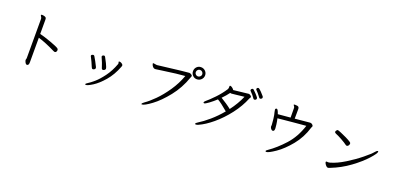

<svg xmlns="http://www.w3.org/2000/svg" viewBox="5 -1821 5930 2898"><g transform="rotate(20 2970.0 -372.5)"><path d="M362 -687Q359 -693 353 -701.5Q347 -710 347 -716Q347 -719 348 -721Q350 -726 364 -726Q386 -726 408 -718Q425 -711 429.5 -701.5Q434 -692 434 -673V-446Q508 -428 616 -389Q724 -350 750 -331Q763 -322 763 -306Q763 -290 755 -277.5Q747 -265 733 -265Q724 -265 708 -273Q548 -352 434 -385V11Q434 54 411 60Q409 61 405 61Q388 61 377.5 43Q367 25 362 5Q361 2 361 -2Q361 -8 364.5 -17Q368 -26 368 -31V-659Q368 -675 362 -687Z M1508 -259Q1490 -259 1484 -281Q1475 -311 1458 -356Q1441 -401 1427 -429Q1422 -437 1422 -445Q1422 -456 1433 -462.5Q1444 -469 1454 -469Q1460 -469 1463.5 -466Q1467 -463 1472 -456Q1486 -433 1516 -372Q1546 -311 1546 -290Q1546 -279 1533.5 -269Q1521 -259 1508 -259ZM1271 -383Q1265 -392 1265 -400Q1265 -412 1277 -417.5Q1289 -423 1297 -423Q1309 -423 1316 -411Q1328 -393 1354 -345Q1380 -297 1396 -263Q1399 -256 1399 -248Q1399 -234 1386 -225.5Q1373 -217 1361 -217Q1353 -217 1347.5 -223Q1342 -229 1337 -240Q1326 -268 1305 -314Q1284 -360 1271 -383ZM1761 -421Q1761 -416 1756 -401Q1700 -255 1614 -155.5Q1528 -56 1450.5 -7Q1373 42 1344 42Q1332 42 1332 35Q1332 23 1358 8Q1398 -16 1456.5 -66.5Q1515 -117 1582 -207.5Q1649 -298 1694 -420Q1696 -424 1696 -430Q1696 -436 1693 -444Q1690 -452 1690 -455Q1690 -463 1702 -463Q1713 -463 1727 -457Q1741 -451 1748 -443Q1755 -437 1758 -432.5Q1761 -428 1761 -421Z M2888 -611Q2848 -611 2820.5 -639.5Q2793 -668 2793 -708Q2793 -749 2820.5 -777Q2848 -805 2888 -805Q2929 -805 2958 -777Q2987 -749 2987 -708Q2987 -668 2958 -639.5Q2929 -611 2888 -611ZM2378 -622Q2656 -657 2752 -664Q2760 -664 2771.5 -659Q2783 -654 2792 -646Q2801 -637 2801 -630Q2801 -624 2796.5 -615.5Q2792 -607 2790 -600Q2727 -419 2613 -276Q2499 -133 2389 -51.5Q2279 30 2239 30Q2231 30 2231 24Q2231 18 2240.5 7.5Q2250 -3 2268 -15Q2329 -56 2413.5 -140.5Q2498 -225 2579.5 -344.5Q2661 -464 2709 -598Q2603 -592 2341 -554L2257 -542Q2252 -541 2243 -541Q2225 -541 2211.5 -554Q2198 -567 2190.5 -583Q2183 -599 2183 -605Q2183 -614 2192 -615H2195Q2200 -615 2217 -611Q2234 -607 2246 -607H2254Q2279 -610 2310 -614Q2341 -618 2378 -622ZM2888 -761Q2868 -761 2852.5 -745.5Q2837 -730 2837 -708Q2837 -688 2852.5 -672.5Q2868 -657 2888 -657Q2909 -657 2925 -672.5Q2941 -688 2941 -708Q2941 -730 2925.5 -745.5Q2910 -761 2888 -761Z M3127 -4Q3201 -49 3292 -127Q3383 -205 3466 -305Q3353 -402 3293 -435Q3240 -386 3187 -347Q3134 -308 3117 -308Q3110 -308 3105 -314Q3104 -315 3104 -319Q3104 -329 3124 -347Q3176 -390 3250.5 -467.5Q3325 -545 3383 -635Q3386 -640 3388 -658V-677Q3388 -686 3392 -690Q3396 -692 3399 -692Q3411 -692 3430.5 -678Q3450 -664 3461 -646Q3691 -673 3701 -673Q3716 -673 3732 -661Q3748 -649 3748 -638Q3748 -635 3744 -625Q3742 -622 3738.5 -618Q3735 -614 3734 -611Q3678 -471 3577.5 -340.5Q3477 -210 3361.5 -113.5Q3246 -17 3145 27Q3123 36 3109 36Q3097 36 3095 31V28Q3095 15 3127 -4ZM3433 -590Q3393 -535 3336 -477Q3377 -453 3428 -418.5Q3479 -384 3509 -359Q3603 -484 3656 -609Q3562 -599 3523 -594Q3465 -587 3456 -587H3449Q3441 -587 3433 -590ZM3810 -619Q3798 -619 3792 -629Q3762 -676 3712 -724Q3707 -729 3707 -737Q3707 -747 3715.5 -755.5Q3724 -764 3734 -764Q3742 -764 3749 -758Q3764 -746 3796 -711Q3828 -676 3838 -660Q3841 -654 3841 -649Q3841 -634 3831 -626.5Q3821 -619 3810 -619ZM3886 -663Q3876 -663 3869 -673Q3821 -738 3789 -768Q3783 -774 3783 -781Q3783 -791 3791 -798.5Q3799 -806 3809 -806Q3823 -806 3861.5 -765.5Q3900 -725 3913 -708Q3918 -700 3918 -693Q3918 -678 3907 -670.5Q3896 -663 3886 -663Z M4411 -725Q4409 -729 4402 -737.5Q4395 -746 4395 -750V-752Q4397 -757 4415 -757Q4458 -757 4470 -746Q4482 -735 4482 -716V-702L4481 -558Q4709 -581 4723 -581Q4743 -581 4758 -567Q4773 -553 4773 -542Q4773 -539 4769 -531Q4765 -524 4762 -516Q4710 -344 4603 -214Q4496 -84 4390 -11.5Q4284 61 4249 61Q4241 61 4237.5 57Q4234 53 4234 50Q4234 42 4262 23Q4383 -60 4502 -191Q4621 -322 4683 -516Q4613 -511 4490 -499Q4367 -487 4334 -484Q4246 -474 4234 -474Q4245 -428 4251 -381.5Q4257 -335 4257 -320Q4257 -297 4252 -286.5Q4247 -276 4236 -273L4231 -272Q4217 -272 4203.5 -287Q4190 -302 4187 -319L4186 -326Q4186 -331 4187 -337Q4188 -343 4188 -348V-351Q4188 -376 4180 -443.5Q4172 -511 4161 -546Q4154 -574 4154 -584Q4154 -597 4160 -601Q4169 -607 4175 -607Q4194 -607 4218 -534Q4255 -536 4417 -552L4416 -705Q4416 -715 4411 -725Z M5154 -618Q5161 -618 5206.5 -599.5Q5252 -581 5302 -556.5Q5352 -532 5380 -513Q5396 -503 5396 -489Q5396 -475 5385.5 -458.5Q5375 -442 5358 -442Q5349 -442 5341 -448Q5312 -471 5246.5 -507.5Q5181 -544 5143 -558Q5123 -566 5123 -582Q5123 -592 5128 -598Q5139 -618 5154 -618ZM5203 -33Q5191 -33 5177.5 -45.5Q5164 -58 5154 -75Q5144 -92 5144 -102Q5144 -108 5148 -111Q5153 -114 5157 -114Q5160 -114 5165 -113Q5170 -112 5179 -112Q5193 -112 5210 -117Q5311 -145 5433 -220Q5555 -295 5655.5 -376.5Q5756 -458 5787 -497Q5812 -528 5828 -528Q5836 -528 5836 -519Q5836 -491 5753 -398.5Q5670 -306 5533.5 -205.5Q5397 -105 5235 -42Q5216 -33 5203 -33Z"/></g></svg>

Font: Iansui
Style: Regular
Weight: 400
Designer: But Ko / Fontworks Inc.
Foundry: zi-hi.com / Fontworks Inc.
Version: Version 1.002